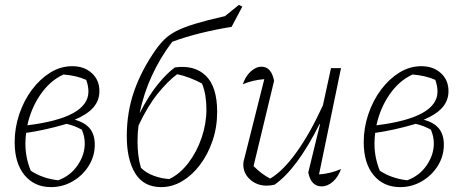

<svg xmlns="http://www.w3.org/2000/svg" viewBox="-20 -758 1905 786"><path d="M189 8Q121 8 80.5 -41Q40 -90 40 -176Q40 -235 59 -291Q78 -347 111 -391Q144 -435 186 -461Q228 -487 276 -487Q325 -487 356 -458.5Q387 -430 387 -385Q387 -347 362.5 -318.5Q338 -290 286 -268Q329 -256 348.5 -231Q368 -206 368 -166Q368 -119 343.5 -79.5Q319 -40 278 -16Q237 8 189 8ZM342 -383Q342 -406 333 -431Q292 -449 240 -453Q185 -428 146 -371.5Q107 -315 92 -245Q342 -276 342 -383ZM84 -170Q84 -112 106 -59Q155 -27 218 -20Q268 -38 297.5 -81Q327 -124 327 -171Q327 -199 315 -227Q287 -243 253 -251Q209 -238 166 -228.5Q123 -219 87 -214Q84 -193 84 -170Z M640 8Q568 8 533.5 -48.5Q499 -105 499 -201Q499 -298 529 -384.5Q559 -471 618 -555Q635 -579 654 -597.5Q673 -616 702 -631Q731 -646 778.5 -660.5Q826 -675 901 -692L958 -738L972 -731L928 -648Q865 -638 802 -622.5Q739 -607 685 -587Q585 -454 552 -297H553Q590 -369 627.5 -414.5Q665 -460 696 -482Q776 -493 822.5 -448Q869 -403 869 -300Q869 -237 850 -181.5Q831 -126 799 -83.5Q767 -41 726 -16.5Q685 8 640 8ZM543 -179Q543 -152 546 -125Q549 -98 557 -71Q578 -50 609.5 -38.5Q641 -27 673 -25Q717 -46 751.5 -91.5Q786 -137 805.5 -194.5Q825 -252 825 -310Q825 -338 821 -364.5Q817 -391 807 -416Q785 -428 758 -438.5Q731 -449 705 -454Q667 -426 625.5 -374.5Q584 -323 547 -244Q545 -228 544 -212.5Q543 -197 543 -179ZM631 -11Q642 -13 653 -17Z M1242 -52 1290 -249 1288 -250Q1196 -66 1104 -2Q1086 2 1072 2Q1032 2 1004 -23Q976 -48 976 -85Q976 -97 980 -108L1062 -434Q1013 -430 974 -413Q985 -446 1006.5 -465.5Q1028 -485 1050 -485Q1091 -485 1102 -427L1018 -78Q1052 -44 1086 -27Q1138 -57 1194 -135Q1250 -213 1302 -327L1335 -479H1376L1286 -44Q1332 -47 1376 -66Q1365 -34 1343 -14.5Q1321 5 1297 5Q1253 5 1242 -52Z M1618 8Q1550 8 1509.5 -41Q1469 -90 1469 -176Q1469 -235 1488 -291Q1507 -347 1540 -391Q1573 -435 1615 -461Q1657 -487 1705 -487Q1754 -487 1785 -458.5Q1816 -430 1816 -385Q1816 -347 1791.5 -318.5Q1767 -290 1715 -268Q1758 -256 1777.5 -231Q1797 -206 1797 -166Q1797 -119 1772.5 -79.5Q1748 -40 1707 -16Q1666 8 1618 8ZM1771 -383Q1771 -406 1762 -431Q1721 -449 1669 -453Q1614 -428 1575 -371.5Q1536 -315 1521 -245Q1771 -276 1771 -383ZM1513 -170Q1513 -112 1535 -59Q1584 -27 1647 -20Q1697 -38 1726.5 -81Q1756 -124 1756 -171Q1756 -199 1744 -227Q1716 -243 1682 -251Q1638 -238 1595 -228.5Q1552 -219 1516 -214Q1513 -193 1513 -170Z"/></svg>

Font: Piazzolla ExtraLight
Style: Italic
Weight: 200
Italic angle: -11.3°
Designer: Juan Pablo del Peral
Foundry: Huerta Tipografica
Version: Version 1.330